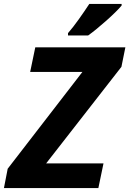

<svg xmlns="http://www.w3.org/2000/svg" viewBox="-50 -954 656 974"><path d="M295 -786V-774H397C448 -810 538 -890 567 -926V-934H403C372 -887 328 -823 295 -786ZM-30 0H449L475 -125H184L566 -615L586 -714H129L103 -589H368L-11 -98Z"/></svg>

Font: Noto Sans
Style: Bold Italic
Weight: 700
Italic angle: -12°
Designer: Monotype Design Team
Foundry: Monotype Imaging Inc.
Version: Version 2.013